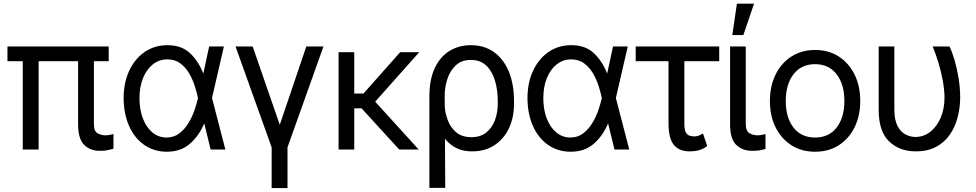

<svg xmlns="http://www.w3.org/2000/svg" viewBox="-20 -792 5168 1017"><path d="M555.7 -545.9V-467.8H477.5V-134.8Q477.1 -96.7 497.1 -85.9Q517.1 -75.2 538.1 -75.2Q550.3 -75.2 562.5 -77.6Q574.7 -80.1 581.1 -82V-3.9Q580.1 -3.9 578.6 -3.4Q567.9 -0.5 550.3 3.4Q532.7 7.3 508.8 6.8Q458.5 7.3 426 -24.4Q393.6 -56.2 393.6 -134.8V-467.8H184.6V0H100.6V-467.8H19.5V-545.9Z M861.3 11.7Q793 10.7 741.9 -25.9Q690.9 -62.5 663.1 -126.2Q635.3 -189.9 634.8 -272.5Q635.3 -355 664.8 -418Q694.3 -481 746.6 -516.8Q798.8 -552.7 866.2 -552.7Q941.4 -552.7 986.1 -510.7Q1030.8 -468.8 1056.6 -403.3H1057.1L1087.9 -545.9H1166L1103 -272.9L1173.8 0H1095.7L1062 -137.7H1061.5Q1033.7 -71.8 985.1 -29.8Q936.5 12.2 861.3 11.7ZM1028.8 -272.9 1028.3 -274.4Q1022.9 -300.3 1012.2 -334.7Q1001.5 -369.1 982.9 -401.6Q964.4 -434.1 935.8 -455.8Q907.2 -477.5 866.2 -477.5Q823.2 -477.5 789.8 -451.2Q756.3 -424.8 737.5 -378.4Q718.8 -332 718.8 -271.5Q718.8 -212.4 736.6 -165.3Q754.4 -118.2 786.6 -91.1Q818.8 -64 861.3 -63.5Q900.9 -63.5 929.7 -85.4Q958.5 -107.4 978.5 -140.6Q998.5 -173.8 1010.5 -209.2Q1022.5 -244.6 1028.3 -271.5Z M1227.5 -545.9H1318.4L1461.9 -130.9L1602.5 -545.9H1693.4L1502.9 -11.7V204.1H1418.9V-11.7Z M1856.4 -515.6V-296.4H1905.3L2099.6 -515.6H2200.7L1967.3 -253.4L2197.8 0H2094.7L1895 -218.3H1856.4V0H1773.4V-515.6Z M2254.4 203.1V-280.3Q2254.4 -371.6 2283.2 -432.1Q2312 -492.7 2361.8 -522.7Q2411.6 -552.7 2474.1 -552.7Q2545.9 -552.7 2597.2 -515.6Q2648.4 -478.5 2675.8 -411.4Q2703.1 -344.2 2702.6 -253.9V-244.1Q2703.1 -170.4 2676 -113Q2648.9 -55.7 2599.1 -22.9Q2549.3 9.8 2481 9.8Q2432.1 9.8 2397.2 -7.8Q2362.3 -25.4 2336.9 -57.1L2338.4 203.1ZM2335.9 -227.1Q2337.9 -192.9 2351.8 -155.3Q2365.7 -117.7 2396 -91.6Q2426.3 -65.4 2477.1 -65.4Q2524.9 -65.4 2555.7 -90.1Q2586.4 -114.7 2601.6 -155.5Q2616.7 -196.3 2616.7 -244.1V-253.9Q2616.7 -316.9 2601.3 -366.7Q2585.9 -416.5 2554.7 -445.6Q2523.4 -474.6 2474.1 -474.6Q2424.8 -474.6 2394 -445.6Q2363.3 -416.5 2349.1 -372.1Q2335 -327.6 2335.4 -281.2Z M3000.5 11.7Q2932.1 10.7 2881.1 -25.9Q2830.1 -62.5 2802.2 -126.2Q2774.4 -189.9 2773.9 -272.5Q2774.4 -355 2804 -418Q2833.5 -481 2885.7 -516.8Q2938 -552.7 3005.4 -552.7Q3080.6 -552.7 3125.2 -510.7Q3169.9 -468.8 3195.8 -403.3H3196.3L3227.1 -545.9H3305.2L3242.2 -272.9L3313 0H3234.9L3201.2 -137.7H3200.7Q3172.9 -71.8 3124.3 -29.8Q3075.7 12.2 3000.5 11.7ZM3168 -272.9 3167.5 -274.4Q3162.1 -300.3 3151.4 -334.7Q3140.6 -369.1 3122.1 -401.6Q3103.5 -434.1 3075 -455.8Q3046.4 -477.5 3005.4 -477.5Q2962.4 -477.5 2929 -451.2Q2895.5 -424.8 2876.7 -378.4Q2857.9 -332 2857.9 -271.5Q2857.9 -212.4 2875.7 -165.3Q2893.6 -118.2 2925.8 -91.1Q2958 -64 3000.5 -63.5Q3040 -63.5 3068.8 -85.4Q3097.7 -107.4 3117.7 -140.6Q3137.7 -173.8 3149.7 -209.2Q3161.6 -244.6 3167.5 -271.5Z M3789.6 -545.9V-467.8H3605V-131.8Q3605.5 -101.1 3614.3 -88.1Q3623 -75.2 3635.7 -72.5Q3648.4 -69.8 3659.7 -69.3Q3672.4 -69.8 3684.1 -75Q3695.8 -80.1 3703.6 -85L3726.1 -18.6Q3701.7 -0.5 3679.4 4.6Q3657.2 9.8 3633.3 9.8Q3578.1 9.8 3549.8 -23.9Q3521.5 -57.6 3521 -136.7V-467.8H3347.2V-545.9Z M3847.2 -545.9H3930.2V-134.8Q3930.7 -96.7 3950.7 -85.9Q3970.7 -75.2 3992.7 -75.2Q4003.9 -75.2 4016.6 -77.6Q4029.3 -80.1 4034.7 -82V-2.9Q4023.9 0.5 4006.6 3.9Q3989.3 7.3 3963.4 6.8Q3913.1 7.3 3879.9 -24.4Q3846.7 -56.2 3847.2 -134.8ZM3858.9 -606.4 3883.3 -772.5H3974.1L3917.5 -606.4Z M4297.4 11.7Q4226.1 11.7 4172.1 -22.7Q4118.2 -57.1 4088.1 -117.7Q4058.1 -178.2 4058.1 -256.8Q4058.1 -335.9 4088.1 -397Q4118.2 -458 4172.1 -492.7Q4226.1 -527.3 4297.4 -527.3Q4369.1 -527.3 4422.9 -492.7Q4476.6 -458 4506.6 -397Q4536.6 -335.9 4536.6 -256.8Q4536.6 -178.2 4506.6 -117.7Q4476.6 -57.1 4422.9 -22.7Q4369.1 11.7 4297.4 11.7ZM4297.4 -63.5Q4370.6 -63.5 4411.6 -116.5Q4452.6 -169.4 4452.6 -256.8Q4452.6 -345.2 4411.4 -398.7Q4370.1 -452.1 4297.4 -452.1Q4224.6 -452.1 4183.3 -398.9Q4142.1 -345.7 4142.1 -256.8Q4142.1 -168.9 4183.1 -116.2Q4224.1 -63.5 4297.4 -63.5Z M4634.3 -545.9H4717.3V-210Q4717.8 -156.7 4733.6 -125.5Q4749.5 -94.2 4774.9 -80.6Q4800.3 -66.9 4828.6 -66.4Q4874 -66.9 4908.9 -95Q4943.8 -123 4963.6 -170.7Q4983.4 -218.3 4982.9 -277.3Q4982.4 -317.9 4973.9 -364.5Q4965.3 -411.1 4951.2 -458.3Q4937 -505.4 4920.4 -545.9H5009.3Q5023.9 -516.1 5036.9 -471.2Q5049.8 -426.3 5057.9 -375.5Q5065.9 -324.7 5065.9 -277.3Q5065.9 -221.2 5052.2 -169.7Q5038.6 -118.2 5010.3 -77.6Q4981.9 -37.1 4937.5 -13.7Q4893.1 9.8 4831.5 9.8Q4744.1 9.8 4689 -43.5Q4633.8 -96.7 4634.3 -211.9Z"/></svg>

Font: Inter Display
Style: Regular
Weight: 400
Designer: Rasmus Andersson
Foundry: rsms
Version: Version 4.000;git-37864ae